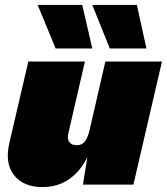

<svg xmlns="http://www.w3.org/2000/svg" viewBox="-20 -750 678 780"><path d="M153 10Q75 10 37 -38.5Q-1 -87 18 -169L95 -500H325L258 -210Q252 -185 262 -172.5Q272 -160 292 -160Q314 -160 326 -177Q338 -194 345 -226L408 -500H638L522 0H317L335 -112Q307 -54 260.5 -22Q214 10 153 10ZM314 -730 355 -553H206L133 -730ZM536 -730 575 -553H426L355 -730Z"/></svg>

Font: Work Sans Black
Style: Italic
Weight: 900
Italic angle: -13°
Designer: Wei Huang
Foundry: Wei Huang
Version: Version 2.009; ttfautohint (v1.8.3)